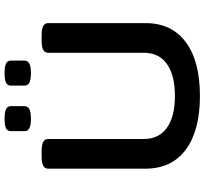

<svg xmlns="http://www.w3.org/2000/svg" viewBox="-48 -860 915 860"><g transform="rotate(-90 410.0 -430.5)"><path d="M410 7Q254 7 169 -56.5Q84 -120 84 -237V-673Q84 -687 96.5 -694.5Q109 -702 138 -702H163Q192 -702 204.5 -694.5Q217 -687 217 -673V-243Q217 -177 267 -141Q317 -105 410 -105Q503 -105 553 -141Q603 -177 603 -243V-673Q603 -687 615.5 -694.5Q628 -702 657 -702H683Q711 -702 723.5 -694.5Q736 -687 736 -673V-237Q736 -120 651 -56.5Q566 7 410 7ZM512 -750Q482 -750 469 -757Q456 -764 456 -779V-840Q456 -855 469 -861.5Q482 -868 512 -868Q542 -868 555 -861.5Q568 -855 568 -840V-779Q568 -764 555 -757Q542 -750 512 -750ZM308 -750Q278 -750 265 -757Q252 -764 252 -779V-840Q252 -855 265 -861.5Q278 -868 308 -868Q337 -868 350.5 -861.5Q364 -855 364 -840V-779Q364 -764 350.5 -757Q337 -750 308 -750Z"/></g></svg>

Font: Asap Expanded SemiBold
Style: Regular
Weight: 600
Width: 7
Designer: Pablo Cosgaya
Foundry: Omnibus-Type
Version: Version 3.001; ttfautohint (v1.8.4.7-5d5b)